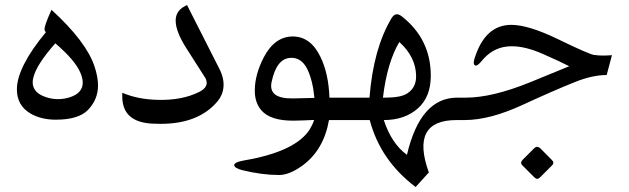

<svg xmlns="http://www.w3.org/2000/svg" viewBox="-20 -479 2508 766"><path d="M113.3 -170.4C121.6 -204.1 150.4 -249.5 200.7 -306.2C253.9 -260.7 287.6 -221.2 301.3 -187.5C307.1 -173.3 310.1 -160.6 310.1 -149.4C310.1 -122.1 293.5 -102.5 259.8 -91.3C243.7 -85.9 227.5 -83.5 211.4 -83.5C195.3 -83.5 179.7 -85.9 164.1 -91.3C128.4 -102.5 110.4 -122.6 110.4 -150.9C110.4 -157.2 111.3 -163.6 113.3 -170.4ZM163.1 -350.6C85.9 -257.3 47.4 -181.2 47.4 -122.1C47.4 -79.6 65.4 -47.4 102.1 -25.9C129.9 -9.8 163.1 -1.5 202.6 -1.5C263.2 -1.5 306.2 -14.6 331.1 -40.5C357.9 -68.4 371.1 -101.1 371.1 -138.2C371.1 -161.1 366.2 -186.5 356.9 -214.4C335 -280.3 277.8 -355.5 185.5 -439.9L183.6 -435.5C166.5 -397.9 157.7 -373.5 157.7 -362.3C157.7 -358.9 158.2 -356.4 159.2 -355.5Z M848.6 -75.7C874 -106.4 881.8 -150.9 856.4 -202.1L726.1 -459L715.3 -453.1C667 -427.2 669.4 -372.1 723.1 -287.1L799.8 -167C801.3 -164.6 802.7 -160.2 804.2 -153.8C807.1 -137.2 796.9 -123 772.9 -111.3C728 -89.4 674.3 -79.1 611.8 -80.6C558.1 -81.5 510.3 -90.8 467.8 -108.9V-94.2C467.8 -26.4 507.3 9.8 586.4 14.2C597.7 14.6 609.4 15.1 620.6 15.1C722.7 15.1 798.3 -15.1 848.6 -75.7Z M1149.4 -333.5C1101.1 -334 1062 -306.6 1032.7 -251C1008.8 -204.6 996.6 -160.6 996.6 -118.7C996.1 -86.4 1004.9 -60.1 1022.5 -39.1C1046.4 -11.2 1089.4 2.9 1151.9 2.4C1177.7 2 1205.1 1 1233.4 -0.5C1229 12.7 1223.1 24.9 1215.8 37.1C1178.2 96.2 1090.8 137.7 953.6 161.1C925.8 166 912.6 172.9 914.6 181.2C916 188.5 926.8 194.8 945.8 199.7C999.5 212.9 1048.8 219.2 1093.3 219.2C1121.1 219.2 1152.3 206.5 1187 181.2C1243.7 139.6 1278.8 79.1 1292.5 0H1358.9V-89.4H1294.4C1292 -153.3 1280.3 -207.5 1258.3 -252.4C1232.4 -306.2 1195.8 -333 1149.4 -333.5ZM1136.7 -248C1166.5 -250.5 1189.9 -235.8 1206.1 -203.1C1220.2 -173.8 1230 -135.7 1234.4 -88.4C1206.5 -87.9 1178.2 -86.9 1150.4 -86.4C1083.5 -85 1054.2 -106.4 1063.5 -151.4C1076.2 -212.9 1100.6 -245.1 1136.7 -248Z M1334.5 -89.4V0H1455.1C1483.4 107.4 1544.4 196.3 1638.2 267.1L1690.9 209C1640.6 69.8 1677.7 0 1801.3 0H1821.3V-89.4H1803.7C1705.6 -89.4 1639.2 -13.2 1603.5 138.7C1562.5 108.9 1531.7 62.5 1511.2 0C1566.9 0 1612.3 -15.6 1647.5 -46.9C1681.2 -77.1 1698.2 -119.6 1698.7 -174.8C1699.2 -273.4 1660.6 -353 1582.5 -414.1C1566.4 -426.8 1552.7 -424.3 1542 -406.2C1493.7 -325.7 1464.4 -220.2 1454.1 -89.4ZM1507.8 -89.4C1519 -183.6 1541 -257.3 1573.2 -311.5C1617.2 -271.5 1639.6 -226.1 1640.1 -175.8C1640.6 -145 1628.9 -122.1 1605 -106.4C1587.9 -95.7 1563 -90.3 1530.3 -89.8Z M2421.4 -258.8C2407.7 -257.8 2395.5 -257.3 2384.8 -257.3C2373.5 -257.3 2362.3 -258.3 2350.1 -259.8C2337.9 -261.2 2289.6 -282.2 2205.1 -323.2C2127.4 -360.8 2065.4 -379.9 2019 -379.9C1949.7 -379.4 1901.4 -335 1873.5 -246.6C1871.1 -239.3 1870.1 -233.4 1870.1 -229C1870.1 -223.1 1872.1 -219.2 1876 -217.8C1876.5 -217.3 1877.4 -217.3 1878.4 -217.3C1883.8 -217.3 1891.1 -223.1 1901.4 -235.4C1928.7 -269 1961.4 -288.1 1999.5 -293C2006.8 -293.9 2014.6 -294.4 2022.5 -294.4C2058.1 -294.4 2099.6 -284.2 2146 -263.7C2196.3 -241.7 2231 -225.1 2251 -214.8C2174.3 -183.1 2122.6 -162.1 2095.2 -150.9C1994.1 -109.9 1908.7 -89.4 1837.9 -89.4H1796.9V0H1833.5C1900.9 0 1978.5 -20.5 2065.9 -61C2145.5 -97.7 2215.3 -128.4 2275.4 -152.3C2320.8 -170.4 2362.3 -179.7 2400.4 -179.7ZM2136.7 113.8C2132.3 109.4 2127.4 106.9 2123 106.9C2118.7 106.9 2114.7 108.9 2110.4 113.3L2065.9 157.7C2061.5 162.1 2059.1 166.5 2059.1 170.4C2059.1 174.3 2061 177.7 2064.5 181.2L2111.8 228.5C2115.7 232.4 2119.6 234.4 2123 234.4C2127 234.4 2130.9 232.4 2134.8 228.5L2182.6 180.7C2186 177.2 2187.5 173.8 2187.5 170.4C2187.5 167 2185.5 163.1 2182.1 159.7Z"/></svg>

Font: Gandom
Style: Regular
Weight: 400
Foundry: DejaVu fonts team - Redesigned by Saber Rastikerdar - Based on Samim Font
Version: Version 0.8